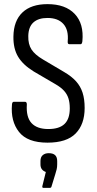

<svg xmlns="http://www.w3.org/2000/svg" viewBox="-20 -683 468 930"><path d="M210 8Q113 8 72 -44Q31 -96 38 -177Q39 -190 47 -190H101Q110 -190 110 -177Q106 -116 132.5 -87Q159 -58 214 -58Q267 -58 292.5 -82.5Q318 -107 318 -158Q318 -186 311.5 -206.5Q305 -227 290 -243.5Q275 -260 249 -275L143 -337Q91 -369 67.5 -408.5Q44 -448 45 -506Q46 -582 88.5 -622.5Q131 -663 210 -663Q297 -663 342 -615.5Q387 -568 379 -483Q377 -469 371 -469H315Q307 -469 308 -483Q313 -538 287 -567Q261 -596 210 -596Q166 -596 142 -574.5Q118 -553 117 -509Q116 -469 132.5 -443.5Q149 -418 188 -395L291 -334Q327 -313 348.5 -289Q370 -265 380 -234Q390 -203 390 -160Q390 -81 346.5 -36.5Q303 8 210 8ZM190 227Q184 227 185 219L202 150Q190 146 183 137Q176 128 176 113V97Q176 78 187 68.5Q198 59 216 59Q237 59 247 68.5Q257 78 257 97V113Q257 126 254.5 137Q252 148 248 160L229 222Q227 227 221 227Z"/></svg>

Font: Sofia Sans Condensed
Style: Regular
Weight: 400
Designer: Botio Nikoltchev, Ani Petrova
Foundry: lettersoup
Version: Version 4.100